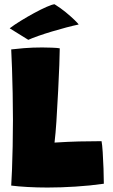

<svg xmlns="http://www.w3.org/2000/svg" viewBox="-20 -868 520 882"><path d="M31.5 -15.5Q33.5 -43 35.2 -90Q37 -137 38.2 -195.5Q39.5 -254 39.5 -316.5Q39.5 -379 38.2 -440Q37 -501 35.2 -553.2Q33.5 -605.5 31.5 -641Q50 -643.5 90.2 -646.8Q130.5 -650 174 -650Q193 -650 219 -649Q245 -648 254.5 -646Q254.5 -620.5 252.5 -569.8Q250.5 -519 247.2 -451.8Q244 -384.5 239 -308.5Q237.5 -284.5 235.2 -259Q233 -233.5 230.5 -213Q294 -217 342.8 -218.2Q391.5 -219.5 446.5 -219.5Q449.5 -204.5 451.8 -169.2Q454 -134 455.5 -93.8Q457 -53.5 457 -24Q394.5 -15 326.8 -10.8Q259 -6.5 198 -6.5Q150.5 -6.5 106.5 -9Q62.5 -11.5 31.5 -15.5ZM230.5 -848.5Q258 -831.5 282 -811.8Q306 -792 322 -776.5Q338 -761 341.5 -755.5Q317.5 -750.5 285 -742Q252.5 -733.5 218.5 -723.2Q184.5 -713 155.5 -702.8Q126.5 -692.5 110 -685L24.5 -738Q45.5 -754 75.5 -772.5Q105.5 -791 136.8 -808Q168 -825 193.5 -836.2Q219 -847.5 230.5 -848.5Z"/></svg>

Font: Grandstander Black
Style: Regular
Weight: 900
Designer: Tyler Finck
Foundry: Etcetera Type Co
Version: Version 1.200; ttfautohint (v1.8.3)